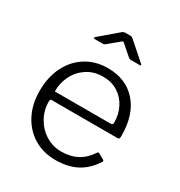

<svg xmlns="http://www.w3.org/2000/svg" viewBox="-177 -866 933 997"><g transform="rotate(30 289.5 -367.0)"><path d="M304 -43Q412 -43 468 -130Q471 -135 474 -135.5Q477 -136 481 -134L515 -115Q518 -113 518.5 -110Q519 -107 516 -103Q479 -45 426 -17.5Q373 10 300 10Q227 10 170.5 -24Q114 -58 82 -119.5Q50 -181 50 -260Q50 -345 82.5 -408.5Q115 -472 171.5 -506Q228 -540 299 -540Q408 -540 471.5 -468.5Q535 -397 535 -271V-265Q535 -258 532.5 -254Q530 -250 521 -250H126Q119 -250 119 -235Q119 -184 144 -139.5Q169 -95 211.5 -69Q254 -43 304 -43ZM451 -297Q461 -297 464.5 -300Q468 -303 468 -311Q468 -359 447.5 -400Q427 -441 389 -465Q351 -489 300 -489Q244 -489 203 -461.5Q162 -434 140.5 -390Q119 -346 120 -297ZM308 -692Q301 -699 298 -699Q295 -699 287 -692L228 -643Q223 -639 220 -637.5Q217 -636 211 -636H164Q158 -636 157 -639Q156 -642 161 -647L263 -734Q273 -744 285 -744H316Q323 -744 328 -740Q333 -736 334 -735L434 -647Q447 -636 433 -636H381Q372 -636 364 -643Z"/></g></svg>

Font: Libre Franklin Light
Style: Regular
Weight: 300
Designer: Pablo Impallari, Rodrigo Fuenzalida
Foundry: Impallari Type
Version: Version 1.002; ttfautohint (v1.5)